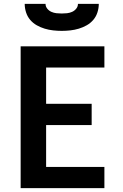

<svg xmlns="http://www.w3.org/2000/svg" viewBox="-20 -975 640 995"><path d="M87 0V-735H521V-625H219V-437H455V-327H219V-110H521V0ZM300 -815Q278 -815 255.5 -817.5Q233 -820 211.5 -826.5Q190 -833 170.5 -844Q151 -855 136.5 -872Q122 -889 115 -911Q108 -933 108 -955H216Q216 -941 225 -930Q234 -919 246.5 -913.5Q259 -908 272.5 -906.5Q286 -905 300 -905Q314 -905 327.5 -906.5Q341 -908 353.5 -913.5Q366 -919 375 -930Q384 -941 384 -955H492Q492 -933 485 -911Q478 -889 463.5 -872Q449 -855 429.5 -844Q410 -833 388.5 -826.5Q367 -820 344.5 -817.5Q322 -815 300 -815Z"/></svg>

Font: Iosevka Extrabold Extended
Style: Regular
Weight: 800
Width: 7
Monospace: yes
Designer: Belleve Invis
Foundry: Belleve Invis
Version: Version 32.5.0; ttfautohint (v1.8.4)